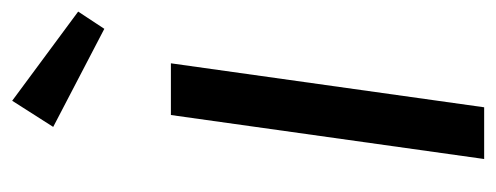

<svg xmlns="http://www.w3.org/2000/svg" viewBox="-276 -558 834 323"><g transform="rotate(-90 141.5 -397.0)"><path d="M122 0H35L109 -527H196ZM283 -683 254 -639 89 -725 133 -794Z"/></g></svg>

Font: Fira Sans Compressed
Style: Italic
Weight: 400
Width: 1
Italic angle: -8°
Designer: bBox Type GmbH & Carrois Corporate GbR & Edenspiekermann AG
Foundry: bBox Type GmbH & Carrois Corporate GbR & Edenspiekermann AG
Version: Version 4.301